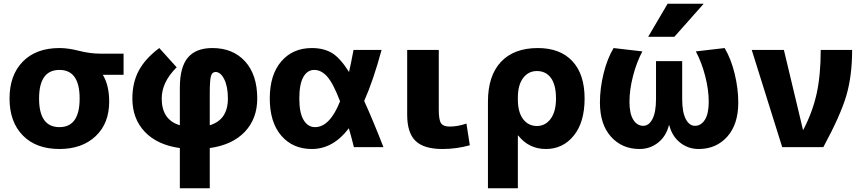

<svg xmlns="http://www.w3.org/2000/svg" viewBox="-20 -787 4619 1027"><path d="M531 -387V-385Q564 -330 564 -243Q564 -127 491.5 -58.5Q419 10 298 10Q173 10 102 -62.5Q31 -135 31 -260Q31 -385 102 -457.5Q173 -530 298 -530Q345 -530 403.5 -515Q462 -500 518 -500H641V-387ZM298 -107Q406 -107 406 -260Q406 -413 298 -413Q189 -413 189 -260Q189 -107 298 -107Z M925 -427Q845 -348 845 -260Q845 -146 942 -117V-318Q942 -428 985 -479Q1028 -530 1116 -530Q1226 -530 1291 -458.5Q1356 -387 1356 -260Q1356 -152 1289.5 -82Q1223 -12 1102 5V220H942V5Q821 -12 754.5 -82Q688 -152 688 -260Q688 -345 722.5 -409.5Q757 -474 832 -530ZM1102 -117Q1199 -146 1199 -260Q1199 -324 1179.5 -363Q1160 -402 1133 -402Q1115 -402 1108.5 -380.5Q1102 -359 1102 -285Z M1928 -247Q1975 -144 2031 0H1873Q1861 -49 1846 -101Q1762 10 1648 10Q1546 10 1484.5 -61.5Q1423 -133 1423 -260Q1423 -387 1484.5 -458.5Q1546 -530 1648 -530Q1710 -530 1754 -504.5Q1798 -479 1847 -402Q1858 -450 1871 -520H2021Q1977 -357 1928 -247ZM1799 -245Q1763 -340 1731 -376.5Q1699 -413 1661 -413Q1624 -413 1602.5 -375Q1581 -337 1581 -260Q1581 -183 1604 -145Q1627 -107 1665 -107Q1744 -107 1799 -245Z M2327 -520V-200Q2327 -146 2339 -128Q2351 -110 2385 -110Q2428 -110 2475 -126L2493 -10Q2422 10 2346 10Q2248 10 2203 -33Q2158 -76 2158 -173V-520Z M2590 220V-243Q2590 -382 2659.5 -456Q2729 -530 2857 -530Q2976 -530 3041.5 -460Q3107 -390 3107 -260Q3107 -133 3049 -61.5Q2991 10 2900 10Q2809 10 2752 -62H2750V220ZM2954 -260Q2954 -333 2927 -370Q2900 -407 2852 -407Q2806 -407 2778 -369.5Q2750 -332 2750 -265V-255Q2750 -187 2778 -150Q2806 -113 2852 -113Q2897 -113 2925.5 -151.5Q2954 -190 2954 -260Z M3560 -117H3558Q3543 -58 3500 -24Q3457 10 3401 10Q3307 10 3248 -56Q3189 -122 3189 -238Q3189 -314 3208.5 -393.5Q3228 -473 3262 -530L3416 -512Q3385 -454 3366 -380.5Q3347 -307 3347 -242Q3347 -179 3367.5 -146.5Q3388 -114 3421 -114Q3451 -114 3470 -150.5Q3489 -187 3489 -258V-460H3629V-258Q3629 -187 3648 -150.5Q3667 -114 3697 -114Q3730 -114 3750.5 -146.5Q3771 -179 3771 -242Q3771 -307 3752 -380.5Q3733 -454 3702 -512L3856 -530Q3890 -473 3909.5 -393.5Q3929 -314 3929 -238Q3929 -122 3870 -56Q3811 10 3717 10Q3661 10 3618 -24Q3575 -58 3560 -117ZM3551 -767H3744L3587 -590H3447Z M4277 -93Q4327 -189 4348.5 -287.5Q4370 -386 4370 -520H4538Q4538 -380 4506.5 -274Q4475 -168 4384 0H4164L4001 -520H4173L4275 -93Z"/></svg>

Font: M PLUS 1p ExtraBold
Style: Regular
Weight: 800
Version: Version 1.062